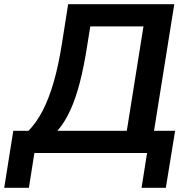

<svg xmlns="http://www.w3.org/2000/svg" viewBox="-68 -725 898 910"><path d="M-48 165 -5 -105H67Q105 -144 134.5 -201Q164 -258 186.5 -336Q209 -414 225 -515L255 -705H758L662 -105H762L718 165H603L629 0H95L69 165ZM204 -105H533L612 -600H360L345 -507Q330 -410 310.5 -334.5Q291 -259 265 -202Q239 -145 204 -105Z"/></svg>

Font: Nunito Sans 11pt
Style: Bold Italic
Weight: 700
Italic angle: -9°
Version: Version 3.101;gftools[0.9.27]